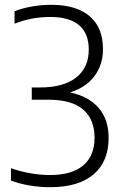

<svg xmlns="http://www.w3.org/2000/svg" viewBox="-20 -769 508 798"><path d="M431.5 -195.5Q431.5 -97.5 368.8 -44.2Q306 9 189.5 9Q100 9 25.5 -18.5V-70Q64.5 -56 106.5 -48.8Q148.5 -41.5 188 -41.5Q277.5 -41.5 325.2 -81Q373 -120.5 373 -197Q373 -272.5 325.8 -313.5Q278.5 -354.5 182.5 -354.5H112V-405.5H145.5Q244.5 -405.5 296.8 -447Q349 -488.5 349 -562.5Q349 -630 308.8 -664.2Q268.5 -698.5 189.5 -698.5Q110.5 -698.5 40.5 -670.5V-722Q70.5 -734.5 111.2 -741.8Q152 -749 192.5 -749Q297.5 -749 352.8 -701.5Q408 -654 408 -565Q408 -499.5 372.2 -452.2Q336.5 -405 271 -385Q349.5 -368 390.5 -319.8Q431.5 -271.5 431.5 -195.5Z"/></svg>

Font: Encode Sans Semi Condensed Light
Style: Regular
Weight: 300
Width: 4
Designer: Multiple Designers
Foundry: Impallari Type
Version: Version 2.000